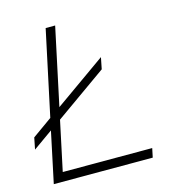

<svg xmlns="http://www.w3.org/2000/svg" viewBox="-109 -789 804 879"><g transform="rotate(-15 293.0 -350.0)"><path d="M38 0 89 -241 -4 -175 7 -230 101 -297 187 -700H232L154 -334L397 -506L386 -451L142 -278L92 -43H516L507 0Z"/></g></svg>

Font: Red Hat Display
Style: Italic
Weight: 300
Italic angle: -12°
Designer: Pentagram, MCKL
Foundry: Pentagram, MCKL
Version: Version 1.023